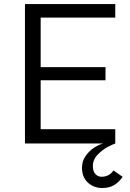

<svg xmlns="http://www.w3.org/2000/svg" viewBox="-20 -710 645 950"><path d="M103.5 0ZM103.5 0ZM550.3 0H103.5V-689.9H550.3V-623H181.2V-377.9H502V-313H181.2V-70.8H550.3ZM486.3 220.2Q443.8 220.2 414.8 193.4Q385.7 166.5 385.7 120.1Q385.7 86.4 404.3 60.8Q422.9 35.2 446 20.5Q469.2 5.9 489.7 0H550.3Q538.6 3.9 513.4 16.8Q488.3 29.8 463.9 54.4Q439.5 79.1 439.5 111.8Q439.5 137.7 451.9 151.1Q464.4 164.6 481.9 164.6Q520 164.6 541.5 133.3L586.9 165Q567.9 192.4 543.7 206.3Q519.5 220.2 486.3 220.2Z"/></svg>

Font: Acari Sans
Style: Regular
Weight: 400
Designer: Alfredo Marco Pradil and Stefan Peev
Foundry: Hanken Design Co.
Version: Version 1.045;February 4, 2021;FontCreator 13.0.0.2655 64-bi